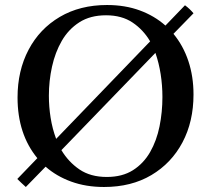

<svg xmlns="http://www.w3.org/2000/svg" viewBox="-20 -731 842 766"><path d="M752 -678 672 -596Q711 -549 731.5 -487.5Q752 -426 752 -354Q752 -246 708 -163Q664 -80 584 -32.5Q504 15 395 15Q323 15 264 -6.5Q205 -28 162 -66L83 15Q73 6 64.5 -2Q56 -10 49 -17L129 -100Q50 -196 50 -342Q50 -449 94 -532.5Q138 -616 218.5 -663.5Q299 -711 407 -711Q479 -711 537.5 -689.5Q596 -668 640 -629L718 -710Q737 -696 752 -678ZM406 -25Q468 -25 510.5 -52Q553 -79 579 -124.5Q605 -170 616.5 -227Q628 -284 628 -344Q628 -390 621 -435Q614 -480 600 -520L225 -132Q253 -85 297 -55Q341 -25 406 -25ZM204 -177 579 -566Q552 -612 509 -641Q466 -670 403 -670Q340 -670 296.5 -642Q253 -614 226.5 -568Q200 -522 187.5 -465Q175 -408 175 -349Q175 -305 182 -261Q189 -217 204 -177Z"/></svg>

Font: Castoro
Style: Regular
Weight: 400
Designer: John Hudson
Foundry: Tiro Typeworks Ltd.
Version: Version 2.04